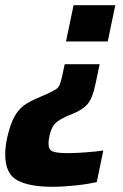

<svg xmlns="http://www.w3.org/2000/svg" viewBox="-40 -530 473 736"><path d="M213 -371 242 -510H402L373 -371ZM-20 62Q-20 34 -13 0Q-1 -53 14.5 -81.5Q30 -110 52 -126Q74 -142 115 -159L136 -168Q164 -181 174 -187.5Q184 -194 189 -205.5Q194 -217 200 -246L208 -284H342L326 -208Q315 -154 296 -131.5Q277 -109 239 -94L215 -84Q185 -70 172 -57.5Q159 -45 151 -15Q146 5 146 21Q146 44 162 50.5Q178 57 221 57Q248 57 288.5 54Q329 51 356 47L331 168Q296 176 248 181Q200 186 160 186Q72 186 26 161Q-20 136 -20 62Z"/></svg>

Font: Saira Semi Condensed
Style: Bold Italic
Weight: 700
Width: 4
Italic angle: -12°
Designer: Hector Gatti with collaboration of the Omnibus-Type team
Foundry: Omnibus-Type
Version: Version 1.001; ttfautohint (v1.8)